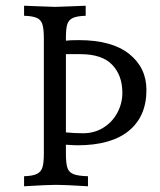

<svg xmlns="http://www.w3.org/2000/svg" viewBox="-20 -647 560 670"><path d="M210 -142V-111Q210 -78 215 -62Q220 -46 236 -39.5Q252 -33 287 -32V3Q205 -2 176 -2Q147 -2 64 3V-32Q94 -33 108.5 -40Q123 -47 128 -62.5Q133 -78 133 -111V-513Q133 -546 128 -562Q123 -578 108.5 -584.5Q94 -591 64 -592V-627Q106 -625 116 -625Q162 -623 172 -623Q183 -623 229 -625Q239 -625 279 -627V-592Q249 -591 234.5 -584.5Q220 -578 215 -563Q210 -548 210 -516V-505Q222 -507 255 -507Q370 -507 430.5 -459Q491 -411 491 -333Q491 -241 429.5 -190.5Q368 -140 250 -140Q238 -140 210 -142ZM210 -458V-185Q240 -182 270 -182Q310 -182 341.5 -202Q373 -222 390 -254.5Q407 -287 407 -323Q407 -384 371.5 -421Q336 -458 261 -458Z"/></svg>

Font: Gupter
Style: Regular
Weight: 400
Designer: Octavio Pardo
Version: Version 1.000